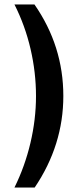

<svg xmlns="http://www.w3.org/2000/svg" viewBox="-20 -760 350 864"><path d="M142 -328Q142 -434 117.5 -539.5Q93 -645 45 -740H135Q265 -553 265 -328Q265 -107 136 84H45Q92 -11 117 -117Q142 -223 142 -328Z"/></svg>

Font: D-DIN
Style: DIN-Bold
Weight: 700
Designer: Charles Nix
Foundry: Datto Inc.
Version: Version 1.00